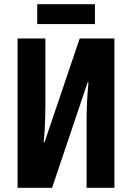

<svg xmlns="http://www.w3.org/2000/svg" viewBox="-20 -898 631 918"><path d="M64 0V-714H197V-391Q197 -360 195.5 -315.5Q194 -271 189 -218H193L361 -714H527V0H394V-328Q394 -359 396 -405.5Q398 -452 403 -504H399L229 0ZM434 -878V-783H158V-878Z"/></svg>

Font: Noto Sans ExtraCondensed
Style: Bold
Weight: 700
Width: 2
Designer: Monotype Design Team
Foundry: Monotype Imaging Inc.
Version: Version 2.013; ttfautohint (v1.8.4.7-5d5b)